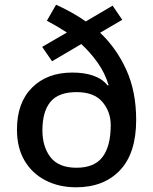

<svg xmlns="http://www.w3.org/2000/svg" viewBox="-20 -785 649 815"><path d="M218 -765Q251 -750 283.5 -732Q316 -714 344 -694L458 -761L499 -701L405 -646Q474 -581 516 -489Q558 -397 558 -276Q558 -135 489.5 -62.5Q421 10 303 10Q230 10 173 -19.5Q116 -49 84 -103.5Q52 -158 52 -235Q52 -349 116 -413Q180 -477 287 -477Q339 -477 377 -463.5Q415 -450 437 -422L441 -424Q425 -476 394.5 -519Q364 -562 325 -598L201 -525L159 -586L264 -647Q224 -673 179 -697ZM305 -394Q228 -394 194 -352.5Q160 -311 160 -232Q160 -162 194.5 -117.5Q229 -73 305 -73Q381 -73 415.5 -119Q450 -165 450 -254Q450 -311 414.5 -352.5Q379 -394 305 -394Z"/></svg>

Font: Noto Sans Medium
Style: Regular
Weight: 500
Designer: Monotype Design Team
Foundry: Monotype Imaging Inc.
Version: Version 2.007